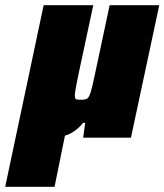

<svg xmlns="http://www.w3.org/2000/svg" viewBox="-72 -530 633 739"><path d="M541 -510 432 0H248L256 -57H247Q235 -40 215 -26Q195 -12 178 -8L138 189H-52L96 -510H287L229 -239Q227 -229 221.5 -201Q216 -173 216 -163Q216 -151 220.5 -148.5Q225 -146 240 -146Q257 -146 264 -151Q271 -156 277 -175Q283 -194 294 -247L350 -510Z"/></svg>

Font: Saira Semi Condensed Black
Style: Italic
Weight: 900
Width: 4
Italic angle: -12°
Designer: Hector Gatti with collaboration of the Omnibus-Type team
Foundry: Omnibus-Type
Version: Version 1.001; ttfautohint (v1.8)